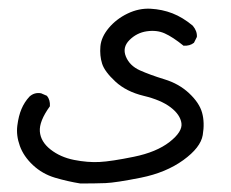

<svg xmlns="http://www.w3.org/2000/svg" viewBox="-20 -268 540 449"><path d="M168 161.1Q137.7 156.2 108.4 147.5Q79.1 138.7 57.1 118.2Q35.2 97.7 26.4 73.2Q17.6 48.8 20.5 25.9Q23.4 2.9 30.3 -13.2Q37.1 -29.3 48.8 -42Q60.5 -52.7 76.2 -49.8L89.8 -43.9Q97.7 -34.2 96.7 -19.5Q71.3 15.6 73.2 39.6Q75.2 63.5 98.1 81.5Q121.1 99.6 153.3 106Q185.5 112.3 212.9 110.8Q240.2 109.4 293 98.6Q345.7 87.9 376.5 64Q407.2 40 404.3 20Q401.4 0 378.9 -17.1Q356.4 -34.2 315.9 -43.9Q275.4 -53.7 250 -77.1Q224.6 -100.6 218.8 -119.1Q212.9 -137.7 214.8 -159.7Q216.8 -181.6 234.4 -202.6Q252 -223.6 278.3 -236.3Q304.7 -249 332 -247.6Q359.4 -246.1 383.3 -236.8Q407.2 -227.5 430.7 -208Q441.4 -195.3 440.4 -181.6L433.6 -168Q423.8 -160.2 409.2 -161.1Q383.8 -181.6 365.2 -189.9Q346.7 -198.2 323.2 -194.8Q299.8 -191.4 282.7 -174.3Q265.6 -157.2 274.4 -135.7Q283.2 -114.3 307.1 -103.5Q331.1 -92.8 364.7 -82.5Q398.4 -72.3 422.4 -49.8Q446.3 -27.3 452.6 -4.4Q459 18.6 454.1 47.9Q449.2 77.1 408.7 106.4Q368.2 135.7 309.6 147.5Q251 159.2 226.6 160.2Q202.1 161.1 168 161.1Z"/></svg>

Font: JasonHandwriting1
Style: Regular
Weight: 400
Version: Version 1.48.20